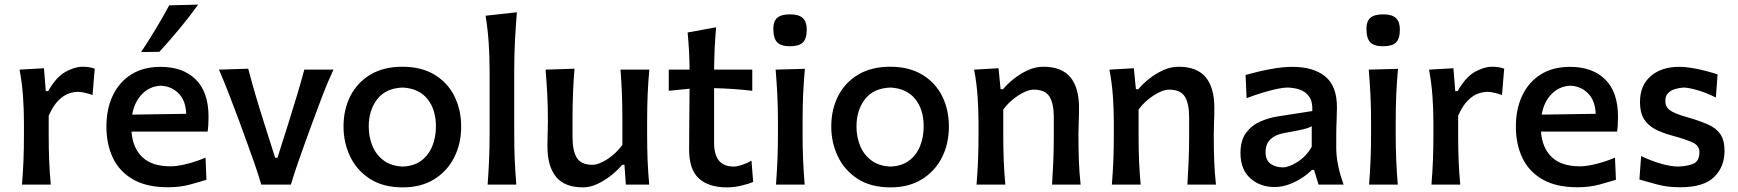

<svg xmlns="http://www.w3.org/2000/svg" viewBox="-20 -798 7514 830"><path d="M75 0Q79.5 -54.5 81.5 -105.2Q83.5 -156 83.5 -218V-268Q83.5 -323.5 79.5 -381.2Q75.5 -439 64.5 -497L170 -503L178 -404H188Q223.5 -466 263.8 -487.8Q304 -509.5 336 -509.5Q349 -509.5 363 -507.8Q377 -506 389.5 -501L380 -387Q364 -393 346.8 -397Q329.5 -401 317 -401Q300 -401 278.2 -394Q256.5 -387 233.5 -364.8Q210.5 -342.5 190.5 -298V-212.5Q190.5 -155 192.5 -104.8Q194.5 -54.5 199.5 0Z M706 11.5Q614.5 11.5 555.5 -22.2Q496.5 -56 468.2 -115.2Q440 -174.5 440 -251Q440 -326.5 467.5 -384.8Q495 -443 547.2 -476Q599.5 -509 674 -509Q771 -509 826.2 -454.5Q881.5 -400 881.5 -293.5Q881.5 -255.5 877.5 -229H548.5Q553.5 -159 595 -119Q636.5 -79 717.5 -79Q746.5 -79 788 -89.5Q829.5 -100 868.5 -116.5L872.5 -21Q842.5 -11.5 800.5 0Q758.5 11.5 706 11.5ZM675 -427.5Q626.5 -425 593.8 -391Q561 -357 551.5 -302.5L785 -306Q783 -363 752.2 -394.2Q721.5 -425.5 675 -427.5ZM590 -573Q623.5 -623.5 654 -674Q684.5 -724.5 711.5 -775L836.5 -778Q799 -725.5 756.8 -674.8Q714.5 -624 669 -574Z M1109.5 0Q1095.5 -47 1079 -94.8Q1062.5 -142.5 1045.5 -188L1013.5 -276Q993 -331 971.5 -386.8Q950 -442.5 926.5 -497L1053 -501Q1068.5 -441.5 1085.8 -383.2Q1103 -325 1122 -265.5L1169.5 -116H1179.5L1227 -266Q1246 -326 1263.2 -383.5Q1280.5 -441 1295.5 -497H1421.5Q1396 -442 1374.5 -386Q1353 -330 1333 -275L1300.5 -186Q1283.5 -139 1267.5 -93Q1251.5 -47 1237.5 0Z M1721.5 12Q1636 12 1579 -25Q1522 -62 1493.5 -121.8Q1465 -181.5 1465 -251Q1465 -325.5 1495.2 -384Q1525.5 -442.5 1582.2 -476Q1639 -509.5 1719.5 -509.5Q1801.5 -509.5 1858.2 -475.2Q1915 -441 1944.2 -382.5Q1973.5 -324 1973.5 -251Q1973.5 -176.5 1943.2 -117Q1913 -57.5 1856.5 -22.8Q1800 12 1721.5 12ZM1721 -78Q1770 -80 1801.8 -104Q1833.5 -128 1849 -166.8Q1864.5 -205.5 1864.5 -251Q1864.5 -325.5 1827.2 -370.8Q1790 -416 1721 -419.5Q1648 -417 1611 -369.5Q1574 -322 1574 -251Q1574 -206 1590 -167.2Q1606 -128.5 1638.8 -104.2Q1671.5 -80 1721 -78Z M2088 0Q2092 -54.5 2094.2 -105.2Q2096.5 -156 2096.5 -218V-493.5Q2096.5 -555.5 2092.5 -614.2Q2088.5 -673 2079 -730L2214.5 -745Q2209.5 -685 2206.2 -622.8Q2203 -560.5 2203 -493.5V-218Q2203 -156 2205.2 -105.2Q2207.5 -54.5 2212 0Z M2500.5 12Q2421.5 12 2384 -33.2Q2346.5 -78.5 2346.5 -166Q2346.5 -198.5 2347.5 -222.8Q2348.5 -247 2348.5 -272Q2348.5 -338.5 2345.8 -390.8Q2343 -443 2338.5 -497L2463.5 -501Q2459 -446.5 2457 -394Q2455 -341.5 2455 -284V-205Q2455 -145.5 2473.8 -115.5Q2492.5 -85.5 2541.5 -85.5Q2559 -85.5 2582.8 -97Q2606.5 -108.5 2630 -128.2Q2653.5 -148 2670.5 -172V-284Q2670.5 -341.5 2668.5 -392.2Q2666.5 -443 2662.5 -497H2787Q2782 -443 2779.8 -390.8Q2777.5 -338.5 2777.5 -272V-218Q2777.5 -156 2779.5 -105.2Q2781.5 -54.5 2786.5 0H2685.5L2679.5 -85.5H2669.5Q2650 -62 2622 -39.8Q2594 -17.5 2562.5 -2.8Q2531 12 2500.5 12Z M3123 12Q3043 12 3001 -26.8Q2959 -65.5 2959 -151Q2959 -217 2959.8 -282.8Q2960.5 -348.5 2961 -414.5L2871 -405.5V-497H2961Q2960.5 -540.5 2958.5 -578.5Q2956.5 -616.5 2952.5 -657.5L3075.5 -680Q3071.5 -630.5 3069.5 -588.8Q3067.5 -547 3067 -497H3232V-405.5Q3190.5 -410.5 3148.8 -413.2Q3107 -416 3067 -417V-180.5Q3067 -78 3151 -78Q3166 -78 3188 -85.2Q3210 -92.5 3228.5 -103.5L3236 -11.5Q3219 -4 3186.8 4Q3154.5 12 3123 12Z M3334.5 0Q3338.5 -54.5 3340.8 -105.2Q3343 -156 3343 -218V-268Q3343 -337.5 3340.2 -390.2Q3337.5 -443 3333 -497L3459.5 -500.5Q3454.5 -445.5 3452 -392Q3449.5 -338.5 3449.5 -268V-218Q3449.5 -156 3451.8 -105.2Q3454 -54.5 3458.5 0ZM3394.5 -598Q3357 -598 3340 -614.8Q3323 -631.5 3323 -675Q3323 -706 3340 -721Q3357 -736 3395.5 -736Q3433.5 -736 3450.5 -719.8Q3467.5 -703.5 3467.5 -670.5Q3467.5 -630.5 3450.5 -614.2Q3433.5 -598 3394.5 -598Z M3830 12Q3744.5 12 3687.5 -25Q3630.5 -62 3602 -121.8Q3573.5 -181.5 3573.5 -251Q3573.5 -325.5 3603.8 -384Q3634 -442.5 3690.8 -476Q3747.5 -509.5 3828 -509.5Q3910 -509.5 3966.8 -475.2Q4023.5 -441 4052.8 -382.5Q4082 -324 4082 -251Q4082 -176.5 4051.8 -117Q4021.5 -57.5 3965 -22.8Q3908.5 12 3830 12ZM3829.5 -78Q3878.5 -80 3910.2 -104Q3942 -128 3957.5 -166.8Q3973 -205.5 3973 -251Q3973 -325.5 3935.8 -370.8Q3898.5 -416 3829.5 -419.5Q3756.5 -417 3719.5 -369.5Q3682.5 -322 3682.5 -251Q3682.5 -206 3698.5 -167.2Q3714.5 -128.5 3747.2 -104.2Q3780 -80 3829.5 -78Z M4201.5 0Q4206 -54.5 4208 -105.2Q4210 -156 4210 -218V-268Q4210 -323.5 4206 -381.2Q4202 -439 4191 -497L4296.5 -503L4305.5 -412.5H4316Q4335.5 -436 4363.8 -458.2Q4392 -480.5 4424.5 -495Q4457 -509.5 4490 -509.5Q4569 -509.5 4606.8 -464.5Q4644.5 -419.5 4644.5 -332Q4644.5 -299.5 4643.2 -270.2Q4642 -241 4642 -218Q4642 -156 4643.8 -105.2Q4645.5 -54.5 4651.5 0H4528Q4531.5 -54.5 4533.5 -104.8Q4535.5 -155 4535.5 -212.5V-291Q4535.5 -350.5 4516.8 -380.5Q4498 -410.5 4448.5 -410.5Q4430 -410.5 4405.8 -398.8Q4381.5 -387 4357.8 -367.5Q4334 -348 4317 -324V-212.5Q4317 -155 4319 -104.8Q4321 -54.5 4326 0Z M4786.5 0Q4791 -54.5 4793 -105.2Q4795 -156 4795 -218V-268Q4795 -323.5 4791 -381.2Q4787 -439 4776 -497L4881.5 -503L4890.5 -412.5H4901Q4920.5 -436 4948.8 -458.2Q4977 -480.5 5009.5 -495Q5042 -509.5 5075 -509.5Q5154 -509.5 5191.8 -464.5Q5229.5 -419.5 5229.5 -332Q5229.5 -299.5 5228.2 -270.2Q5227 -241 5227 -218Q5227 -156 5228.8 -105.2Q5230.5 -54.5 5236.5 0H5113Q5116.5 -54.5 5118.5 -104.8Q5120.5 -155 5120.5 -212.5V-291Q5120.5 -350.5 5101.8 -380.5Q5083 -410.5 5033.5 -410.5Q5015 -410.5 4990.8 -398.8Q4966.5 -387 4942.8 -367.5Q4919 -348 4902 -324V-212.5Q4902 -155 4904 -104.8Q4906 -54.5 4911 0Z M5490.5 10.5Q5426.5 10.5 5384.5 -27.8Q5342.5 -66 5342.5 -136.5Q5342.5 -191.5 5366.8 -224Q5391 -256.5 5428.5 -272.8Q5466 -289 5505.5 -295L5653 -318Q5655 -358.5 5639.2 -380.5Q5623.5 -402.5 5597.8 -411Q5572 -419.5 5542.5 -419.5Q5529 -419.5 5501.2 -413.8Q5473.5 -408 5438.5 -397.5Q5403.5 -387 5369 -373.5L5364.5 -474Q5387.5 -480.5 5421.8 -488.8Q5456 -497 5494.2 -503Q5532.5 -509 5567.5 -509Q5657.5 -509 5708.5 -467.8Q5759.5 -426.5 5759.5 -334Q5759.5 -310.5 5758 -276Q5756.5 -241.5 5756.5 -211V-158Q5756.5 -88 5788.5 0H5680L5660.5 -63.5H5651Q5635 -46.5 5608.8 -29.2Q5582.5 -12 5551.8 -0.8Q5521 10.5 5490.5 10.5ZM5525.5 -74.5Q5552 -74.5 5589.8 -98.5Q5627.5 -122.5 5650.5 -163.5V-252.5Q5643.5 -248 5631.5 -244Q5619.5 -240 5596 -235Q5572.5 -230 5530 -222.5Q5493 -216 5472 -195.8Q5451 -175.5 5451 -141Q5451 -104.5 5473.2 -89.5Q5495.5 -74.5 5525.5 -74.5Z M5898.5 0Q5902.5 -54.5 5904.8 -105.2Q5907 -156 5907 -218V-268Q5907 -337.5 5904.2 -390.2Q5901.5 -443 5897 -497L6023.5 -500.5Q6018.5 -445.5 6016 -392Q6013.5 -338.5 6013.5 -268V-218Q6013.5 -156 6015.8 -105.2Q6018 -54.5 6022.5 0ZM5958.5 -598Q5921 -598 5904 -614.8Q5887 -631.5 5887 -675Q5887 -706 5904 -721Q5921 -736 5959.5 -736Q5997.5 -736 6014.5 -719.8Q6031.5 -703.5 6031.5 -670.5Q6031.5 -630.5 6014.5 -614.2Q5997.5 -598 5958.5 -598Z M6168 0Q6172.5 -54.5 6174.5 -105.2Q6176.5 -156 6176.5 -218V-268Q6176.5 -323.5 6172.5 -381.2Q6168.5 -439 6157.5 -497L6263 -503L6271 -404H6281Q6316.5 -466 6356.8 -487.8Q6397 -509.5 6429 -509.5Q6442 -509.5 6456 -507.8Q6470 -506 6482.5 -501L6473 -387Q6457 -393 6439.8 -397Q6422.5 -401 6410 -401Q6393 -401 6371.2 -394Q6349.5 -387 6326.5 -364.8Q6303.5 -342.5 6283.5 -298V-212.5Q6283.5 -155 6285.5 -104.8Q6287.5 -54.5 6292.5 0Z M6799 11.5Q6707.5 11.5 6648.5 -22.2Q6589.5 -56 6561.2 -115.2Q6533 -174.5 6533 -251Q6533 -326.5 6560.5 -384.8Q6588 -443 6640.2 -476Q6692.5 -509 6767 -509Q6864 -509 6919.2 -454.5Q6974.5 -400 6974.5 -293.5Q6974.5 -255.5 6970.5 -229H6641.5Q6646.5 -159 6688 -119Q6729.5 -79 6810.5 -79Q6839.5 -79 6881 -89.5Q6922.5 -100 6961.5 -116.5L6965.5 -21Q6935.5 -11.5 6893.5 0Q6851.5 11.5 6799 11.5ZM6768 -427.5Q6719.5 -425 6686.8 -391Q6654 -357 6644.5 -302.5L6878 -306Q6876 -363 6845.2 -394.2Q6814.5 -425.5 6768 -427.5Z M7243.5 11.5Q7186.5 11.5 7142 -1Q7097.5 -13.5 7067 -22L7074.5 -123.5Q7115.5 -103.5 7158.8 -90.8Q7202 -78 7236.5 -78Q7273 -79.5 7299.8 -90.2Q7326.5 -101 7326.5 -141Q7326.5 -167 7300.2 -180.5Q7274 -194 7206.5 -212.5Q7165 -223.5 7134.2 -240Q7103.5 -256.5 7086.5 -284Q7069.5 -311.5 7069.5 -356.5Q7069.5 -428.5 7115.8 -468.8Q7162 -509 7239 -509Q7267 -509 7298 -503.5Q7329 -498 7357.2 -490.5Q7385.5 -483 7405 -476.5L7397.5 -376.5Q7352 -399 7314.5 -409.2Q7277 -419.5 7258 -419.5Q7240 -418.5 7221.8 -413.2Q7203.5 -408 7191.2 -395.8Q7179 -383.5 7179 -362Q7179 -336.5 7198.2 -321.8Q7217.5 -307 7278 -290Q7328.5 -275.5 7363.8 -259.8Q7399 -244 7417 -217.8Q7435 -191.5 7435 -145.5Q7435 -76.5 7389.8 -32.5Q7344.5 11.5 7243.5 11.5Z"/></svg>

Font: Commissioner Flair Medium
Style: Regular
Weight: 500
Designer: Kostas Bartsokas
Foundry: Kostas Bartsokas
Version: Version 1.000; ttfautohint (v1.8.3)